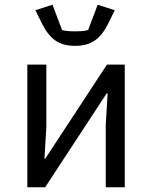

<svg xmlns="http://www.w3.org/2000/svg" viewBox="-20 -788 640 808"><path d="M95 0V-516H175V-253L167 -121H171L209 -179L430 -516H505V0H425V-263L433 -395H429L425 -389L170 0ZM296 -595Q245 -595 213 -617.5Q181 -640 157 -688L129 -745L201 -768L241 -662Q252 -658 268 -657Q284 -656 296 -656Q308 -656 324.5 -657Q341 -658 351 -662L391 -768L463 -745L435 -688Q411 -640 379 -617.5Q347 -595 296 -595Z"/></svg>

Font: Lilex
Style: Regular
Weight: 400
Monospace: yes
Designer: Mike Abbink, Paul van der Laan, Pieter van Rosmalen, Mikhael Khrustik
Foundry: Mikhael Khrustik
Version: Version 2.510